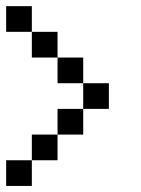

<svg xmlns="http://www.w3.org/2000/svg" viewBox="-20 -770 457 623"><path d="M0 -166.7V-250H83.3V-166.7ZM0 -666.7V-750H83.3V-666.7ZM83.3 -250V-333.3H166.7V-250ZM83.3 -583.3V-666.7H166.7V-583.3ZM166.7 -333.3V-416.7H250V-333.3ZM166.7 -583.3H250V-500H166.7ZM250 -416.7V-500H333.3V-416.7Z"/></svg>

Font: Galmuri11 Regular
Style: Regular
Weight: 400
Designer: Minseo Lee (Quiple)
Version: Version 2.356;hotconv 1.1.0;makeotfexe 2.6.0 DEVELOPMENT